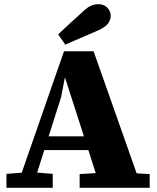

<svg xmlns="http://www.w3.org/2000/svg" viewBox="-20 -901 752 921"><path d="M11 0V-67L115 -75H136L233 -67V0ZM59 0 287 -655H429L660 0H462L289 -538H293L273 -435L135 0ZM170 -181V-247H490V-181ZM362 0V-66L479 -73H572L698 -66V0ZM259 -736Q287 -763 316 -789.5Q345 -816 373 -841Q395 -863 413 -872Q431 -881 452 -881Q478 -881 494.5 -864.5Q511 -848 511 -825Q511 -806 498 -788Q485 -770 448 -754Q409 -737 370.5 -720.5Q332 -704 293 -687Z"/></svg>

Font: Source Serif 4 ExtraBold
Style: Regular
Weight: 800
Designer: Frank Grießhammer
Foundry: Adobe Systems Incorporated
Version: Version 4.004;hotconv 1.0.116;makeotfexe 2.5.65601